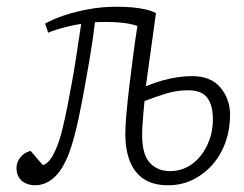

<svg xmlns="http://www.w3.org/2000/svg" viewBox="-20 -536 723 570"><path d="M114 -466Q139 -480 172.5 -491Q206 -502 245 -509Q284 -516 325 -516Q352 -516 373.5 -514Q395 -512 412.5 -508Q430 -504 443 -497L413 -280Q440 -291 463.5 -297.5Q487 -304 508.5 -307Q530 -310 550 -310Q606 -310 634.5 -276Q663 -242 663 -195Q663 -152 649.5 -114Q636 -76 611 -47.5Q586 -19 552.5 -2.5Q519 14 479 14Q435 14 407 -4.5Q379 -23 365.5 -57.5Q352 -92 352 -138Q352 -162 355.5 -200.5Q359 -239 364.5 -285Q370 -331 376 -376.5Q382 -422 388 -459Q365 -467 331 -469.5Q297 -472 262 -470Q256 -419 245.5 -357.5Q235 -296 224 -237.5Q213 -179 202 -137Q182 -57 152.5 -21.5Q123 14 84 14Q69 14 56 8Q43 2 36 -9.5Q29 -21 29 -37Q29 -55 41 -69.5Q53 -84 71 -88L107 -46Q124 -49 140 -80.5Q156 -112 166 -156Q174 -189 181.5 -227Q189 -265 196 -305Q203 -345 209 -385.5Q215 -426 221 -465Q206 -463 186.5 -458.5Q167 -454 149.5 -448.5Q132 -443 123 -439ZM409 -236Q407 -216 405.5 -198Q404 -180 403 -164.5Q402 -149 402 -135Q402 -77 425 -52.5Q448 -28 484 -28Q521 -28 549.5 -48.5Q578 -69 595 -104.5Q612 -140 612 -182Q612 -223 595.5 -245.5Q579 -268 538 -268Q504 -268 470.5 -257.5Q437 -247 409 -236Z"/></svg>

Font: Literata ExtraLight
Style: Italic
Weight: 250
Italic angle: -2°
Designer: Latin by Veronika Burian and Jose Scaglione. Greek by Irene Vlachou. Cyrillic by Vera Evstafieva
Foundry: TypeTogether
Version: Version 3.002